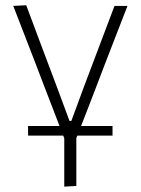

<svg xmlns="http://www.w3.org/2000/svg" viewBox="-20 -517 536 732"><path d="M87 0V-36.5H207Q192.5 -75 177.5 -113.2Q162.5 -151.5 148.5 -188.5L115.5 -275Q94.5 -329 73 -384.8Q51.5 -440.5 30.5 -494.5L80 -497Q109.5 -418 138 -342Q166.5 -266 196 -188L245 -56H252L300.5 -187.5Q330.5 -266.5 359.2 -342.8Q388 -419 416.5 -494.5H466Q444.5 -440 423.2 -384.2Q402 -328.5 380.5 -274L346.5 -185Q332 -147.5 317.8 -110.5Q303.5 -73.5 289 -36.5H409V0H275Q273 4.5 271 9V192L225 194.5V10Q223 5 221 0Z"/></svg>

Font: Commissioner ExtraLight
Style: Regular
Weight: 200
Designer: Kostas Bartsokas
Foundry: Kostas Bartsokas
Version: Version 1.000; ttfautohint (v1.8.3)